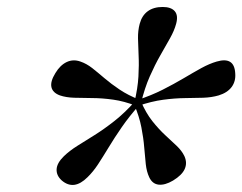

<svg xmlns="http://www.w3.org/2000/svg" viewBox="-20 -806 692 548"><path d="M382.7 -512.6H363.3Q373.3 -554.4 375.1 -587.7Q377 -621 375.6 -647.7Q374.3 -674.5 373.9 -696.5Q373.5 -718.6 378.7 -738Q385.1 -761.8 401.7 -773.9Q418.3 -786.1 444.3 -786.1Q468.5 -786.1 478.9 -773.9Q489.2 -761.8 482.7 -738Q477.5 -718.6 465.1 -696.5Q452.7 -674.5 437.4 -647.7Q422.1 -621 407.4 -587.7Q392.7 -554.4 382.7 -512.6ZM372.3 -520.5Q411.7 -533.5 444.2 -549.9Q476.7 -566.4 504.1 -582.6Q531.5 -598.9 554.7 -611.7Q578 -624.4 598.4 -630.3Q623.5 -637.7 636.8 -629.4Q650.1 -621.1 651.4 -596.6Q653.2 -573.9 641.1 -557.6Q628.9 -541.3 604.1 -533.7Q583.7 -527.8 559.7 -527Q535.7 -526.3 507.4 -526Q479.2 -525.7 445.9 -521.3Q412.7 -516.9 373.5 -503.6ZM378.5 -521.1 367.6 -504.2Q334.4 -517.2 303 -521.6Q271.6 -526 243.4 -526.1Q215.2 -526.3 191.7 -527Q168.3 -527.8 151 -533.7Q130.4 -541.3 126.8 -557.3Q123.2 -573.4 138.1 -597.4Q151.6 -620 170.3 -628.9Q189 -637.7 209.6 -630.3Q226.9 -624.4 243.2 -611.7Q259.4 -598.9 278.2 -582.8Q297 -566.7 321.3 -550.4Q345.6 -534.1 378.5 -521.1ZM366.2 -517.6 378.7 -507.5Q348.6 -473.6 327.4 -442.8Q306.2 -412.1 290.2 -385.5Q274.1 -358.9 260 -337.3Q245.9 -315.8 229.8 -300.2Q190.9 -261.3 156.3 -290.9Q140.6 -305.1 141.6 -323Q142.6 -340.9 162.2 -360Q178.3 -375.6 200.6 -389.6Q223 -403.5 250 -420.5Q277 -437.4 306.4 -460.5Q335.9 -483.7 366.2 -517.6ZM363.2 -507.2 381.9 -517.3Q396.5 -483.4 414.9 -460.2Q433.3 -437.1 451.5 -420.3Q469.7 -403.5 484.4 -389.6Q499.1 -375.6 506.5 -360Q515 -340.9 507.1 -323.4Q499.2 -306 473.8 -290.6Q450.8 -277 432.7 -279Q414.7 -281.1 405.9 -300.2Q398.5 -315.8 396.1 -337.3Q393.7 -358.9 391.6 -385.5Q389.5 -412.1 383.5 -442.7Q377.6 -473.3 363.2 -507.2Z"/></svg>

Font: Fraunces
Style: Italic
Weight: 900
Italic angle: -16°
Version: Version 1.000;[0bf87f6ff]